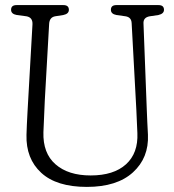

<svg xmlns="http://www.w3.org/2000/svg" viewBox="-20 -720 684 754"><path d="M515.5 -287.5 497 -629Q496 -652.5 473 -656L437.5 -661Q415.5 -665 415.5 -681.5Q415.5 -700 437 -700H602.5Q624 -700 624 -681.5Q624 -666 602 -661L568 -656Q542 -651.5 543.5 -627.5L556.5 -287.5Q557.5 -263.5 558.5 -240Q559.5 -216.5 561 -191Q565 -100.5 502.2 -43.2Q439.5 14 321 14Q202 14 141.8 -41.5Q81.5 -97 84 -190.5Q84.5 -206.5 85.5 -230.5Q86.5 -254.5 88 -279.5Q89.5 -304.5 90.5 -324L107.5 -624Q109 -651.5 84 -656L46 -661Q23.5 -665 23.5 -681.5Q23.5 -700 45 -700H229Q250.5 -700 250.5 -681.5Q250.5 -665.5 228.5 -661L196.5 -656Q174.5 -652 173 -626.5L156 -327Q154 -288.5 153 -258Q152 -227.5 150.5 -201Q148 -118.5 198 -74.8Q248 -31 336 -31Q426.5 -31 474.8 -74.8Q523 -118.5 519.5 -197.5Q518 -229 517.2 -248.8Q516.5 -268.5 515.5 -287.5Z"/></svg>

Font: Fraunces 144pt SuperSoft Light
Style: Regular
Weight: 300
Version: Version 1.000;[0bf87f6ff]